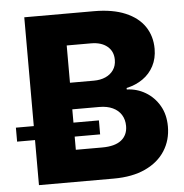

<svg xmlns="http://www.w3.org/2000/svg" viewBox="-52 -778 793 829"><g transform="rotate(-5 344.5 -364.0)"><path d="M83.5 0V-727.5H385.3Q466.3 -727.5 521.5 -704.1Q576.7 -680.7 604.5 -639.2Q632.3 -597.7 632.3 -543Q632.3 -501.5 615.2 -468.8Q598.1 -436 567.6 -414.8Q537.1 -393.6 497.1 -384.8V-378.4Q541 -377 578.1 -355Q615.2 -333 637.7 -294.4Q660.2 -255.9 660.2 -203.6Q660.2 -145 630.9 -98.9Q601.6 -52.7 545.2 -26.4Q488.8 0 407.7 0ZM255.4 -138.2H369.6Q425.3 -138.2 452.9 -160.4Q480.5 -182.6 480.5 -221.7Q480.5 -249.5 467.5 -270.3Q454.6 -291 430.4 -302.2Q406.2 -313.5 372.6 -313.5H255.4ZM255.4 -428.7H358.9Q387.7 -428.7 409.7 -438.5Q431.6 -448.2 444.3 -466.6Q457 -484.9 457 -510.7Q457 -547.4 431.2 -568.8Q405.3 -590.3 360.8 -590.3H255.4ZM5.9 -195.3V-255.9H365.7V-195.3Z"/></g></svg>

Font: Inter 18pt ExtraBold
Style: Regular
Weight: 800
Designer: Rasmus Andersson
Foundry: rsms
Version: Version 4.001;git-66647c0bb